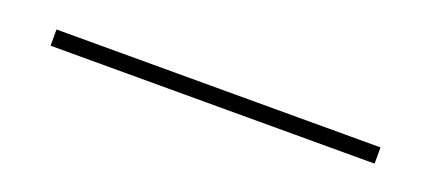

<svg xmlns="http://www.w3.org/2000/svg" viewBox="-11 -94 647 289"><g transform="rotate(20 312.5 51.0)"><path d="M54 64H573V38H54Z"/></g></svg>

Font: Inconsolata Expanded ExtraLight
Style: Regular
Weight: 200
Width: 7
Monospace: yes
Designer: Raph Levien, Cyreal, Brenton Simpson
Foundry: Raph Levien, Cyreal, Google
Version: Version 3.100